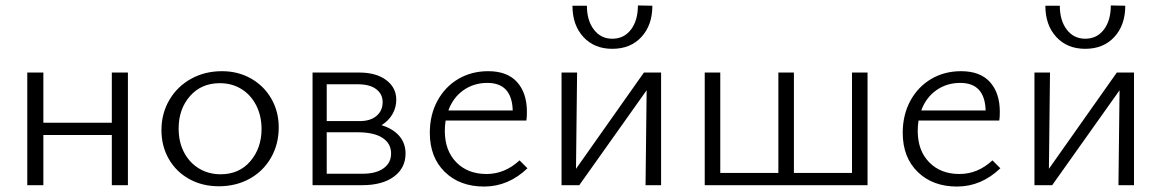

<svg xmlns="http://www.w3.org/2000/svg" viewBox="-20 -679 4258 704"><path d="M449 -413V0H390V-184H139V0H80V-413H139V-229H390V-413Z M572 -202Q572 -263 601 -312.5Q630 -362 680.5 -390Q731 -418 794 -418Q853 -418 900.5 -391Q948 -364 975 -317Q1002 -270 1002 -212Q1002 -150 973.5 -100.5Q945 -51 895 -23.5Q845 4 782 4Q722 4 674 -22.5Q626 -49 599 -96Q572 -143 572 -202ZM939 -206Q939 -255 919 -293.5Q899 -332 864.5 -353Q830 -374 786 -374Q718 -374 676.5 -326.5Q635 -279 635 -208Q635 -158 655 -120Q675 -82 710 -61Q745 -40 789 -40Q857 -40 898 -88Q939 -136 939 -206Z M1467 -116Q1467 -63 1424.5 -31.5Q1382 0 1308 0H1126V-413H1298Q1359 -413 1396 -385.5Q1433 -358 1433 -313Q1433 -285 1419 -260.5Q1405 -236 1379 -220Q1421 -207 1444 -180.5Q1467 -154 1467 -116ZM1178 -370V-235H1299Q1338 -235 1360.5 -254Q1383 -273 1383 -305Q1383 -334 1359.5 -352Q1336 -370 1292 -370ZM1414 -116Q1414 -153 1382.5 -173.5Q1351 -194 1291 -194H1178V-42H1310Q1359 -42 1386.5 -62Q1414 -82 1414 -116Z M1914 -62Q1844 5 1755 5Q1666 5 1611 -48.5Q1556 -102 1556 -192Q1556 -258 1584 -309.5Q1612 -361 1660.5 -389.5Q1709 -418 1770 -418Q1840 -418 1876 -378Q1912 -338 1912 -269Q1912 -248 1910 -237H1614Q1611 -219 1611 -199Q1611 -127 1653 -84Q1695 -41 1764 -41Q1831 -41 1885 -91ZM1624 -274H1860Q1857 -375 1767 -375Q1717 -375 1679 -348Q1641 -321 1624 -274Z M2404 0H2347L2351 -348L2104 0H2039V-413H2096L2092 -60L2341 -413H2404ZM2372 -658 2319 -659Q2319 -604 2293.5 -570.5Q2268 -537 2225 -537Q2183 -537 2157.5 -570.5Q2132 -604 2132 -658H2079Q2079 -587 2119 -543.5Q2159 -500 2225 -500Q2292 -500 2332 -543.5Q2372 -587 2372 -658Z M3161 -413V0H2564V-413H2621V-45H2834V-413H2891V-45H3104V-413Z M3648 -62Q3578 5 3489 5Q3400 5 3345 -48.5Q3290 -102 3290 -192Q3290 -258 3318 -309.5Q3346 -361 3394.5 -389.5Q3443 -418 3504 -418Q3574 -418 3610 -378Q3646 -338 3646 -269Q3646 -248 3644 -237H3348Q3345 -219 3345 -199Q3345 -127 3387 -84Q3429 -41 3498 -41Q3565 -41 3619 -91ZM3358 -274H3594Q3591 -375 3501 -375Q3451 -375 3413 -348Q3375 -321 3358 -274Z M4138 0H4081L4085 -348L3838 0H3773V-413H3830L3826 -60L4075 -413H4138ZM4106 -658 4053 -659Q4053 -604 4027.5 -570.5Q4002 -537 3959 -537Q3917 -537 3891.5 -570.5Q3866 -604 3866 -658H3813Q3813 -587 3853 -543.5Q3893 -500 3959 -500Q4026 -500 4066 -543.5Q4106 -587 4106 -658Z"/></svg>

Font: Ysabeau Semilight
Style: Regular
Weight: 300
Designer: Christian Thalmann (Catharsis Fonts)
Version: Version 0.003